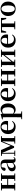

<svg xmlns="http://www.w3.org/2000/svg" viewBox="3164 -3756 851 7220"><g transform="rotate(-90 3590.0 -146.5)"><path d="M105.9 0Q107.6 -25.5 108.1 -67.5Q108.6 -109.6 109.1 -154.8Q109.6 -200 109.6 -234.8V-301.2Q109.6 -335.7 109.1 -381.1Q108.6 -426.5 108.1 -468.7Q107.6 -511 105.9 -535.7H247.6Q246.6 -510.7 246.1 -467.8Q245.6 -425 245.1 -378Q244.6 -331 244.6 -291.8V-270.6Q244.6 -217.9 245.1 -165Q245.6 -112.1 246.1 -68.6Q246.6 -25.1 247.6 0ZM466.6 0Q468.6 -25.1 469.1 -68.6Q469.6 -112.1 470.1 -165Q470.6 -217.9 470.6 -270.6V-291.8Q470.6 -330.7 470.1 -378Q469.6 -425.4 469.1 -468.1Q468.6 -510.7 466.6 -535.7H608Q607 -510.7 606.5 -468.5Q606 -426.3 605.5 -381Q605 -335.6 605 -301.2V-234.8Q605 -200 605.5 -154.8Q606 -109.6 606.5 -67.5Q607 -25.5 608 0ZM37.2 0V-29.9L147 -40.2H208.6L316.8 -29.9V0ZM37.2 -506.8V-535.7H316.8V-506.8L208.6 -495.5H147ZM398.2 0V-29.9L506.9 -40.2H569.5L677.4 -29.9V0ZM398.2 -506.8V-535.7H677.4V-506.8L569.5 -495.5H506.9ZM176.9 -265.9V-301H537.1V-265.9Z M901.6 16.2Q839.2 16.2 798.8 -19.4Q758.3 -54.9 758.3 -117.6Q758.3 -161.2 777 -193.6Q795.7 -226.1 840.1 -251.5Q884.6 -277 960.4 -297.9Q999.8 -309.4 1049.4 -322Q1099 -334.6 1139 -344.4V-318.9Q1099 -308.9 1059 -297.6Q1018.9 -286.4 992.1 -276.7Q938.3 -254.9 911.1 -220.6Q883.8 -186.4 883.8 -135.9Q883.8 -90.4 906.1 -67.9Q928.3 -45.3 965 -45.3Q981.3 -45.3 999.7 -52.6Q1018.1 -59.9 1042.4 -79.7Q1066.8 -99.4 1100.3 -135.5L1115.8 -82.4H1080.7Q1051.6 -50.6 1026.2 -28.7Q1000.7 -6.8 971.4 4.7Q942 16.2 901.6 16.2ZM1181.1 15.2Q1129.6 15.2 1102.9 -14.2Q1076.2 -43.6 1069.9 -94V-96.5V-381.4Q1069.9 -434.7 1059.8 -464.5Q1049.7 -494.3 1026.6 -506.3Q1003.5 -518.3 965 -518.3Q939.4 -518.3 912.3 -512.2Q885.2 -506.1 848.8 -491.2L911.1 -516.3L900.9 -439.2Q898.3 -395.9 879.6 -378Q860.8 -360.2 835.3 -360.2Q786.1 -360.2 774.2 -406.5Q783.9 -473.5 844.4 -512.7Q904.9 -551.9 1010.1 -551.9Q1110.4 -551.9 1155.7 -505.9Q1201.1 -459.8 1201.1 -356.2V-94.8Q1201.1 -60.3 1209.8 -47Q1218.6 -33.8 1234.7 -33.8Q1246.3 -33.8 1256.3 -40.9Q1266.3 -48.1 1279.7 -67.2L1296.9 -53.4Q1279 -17.5 1251.2 -1.1Q1223.4 15.2 1181.1 15.2Z M1642.3 -42.8 1440.5 -510.6H1430.7V-535.7H1558.3L1728.1 -144.6H1706.9L1869 -535.7H1902.2V-512.1H1893.2L1700.2 -42.8ZM1877.3 0 1878.9 -217.9 1887.2 -535.7H2011.1Q2010.1 -511 2009.3 -468.7Q2008.4 -426.4 2007.9 -381Q2007.4 -335.7 2007.4 -301.2V-234.8Q2007.4 -200 2007.9 -154.7Q2008.4 -109.4 2009.3 -67.4Q2010.1 -25.5 2011.1 0ZM1332.2 0V-29.9L1427.9 -37.3H1446.5L1536.9 -29.9V0ZM1800.5 0V-29.9L1909.3 -40.2H1971.6L2080.1 -29.9V0ZM1336.2 -506.8V-535.7H1442.8V-495.5H1431.5ZM1418.1 0V-535.7H1445.1L1457 -219.6V0ZM1939.6 -495.5V-535.7H2080.3V-506.8L1971.9 -495.5Z M2434.2 16.2Q2353.8 16.2 2291.2 -16.5Q2228.6 -49.1 2193.1 -113Q2157.6 -176.9 2157.6 -268.8Q2157.6 -358.8 2195.6 -422.2Q2233.5 -485.7 2295.2 -518.8Q2356.9 -551.9 2427.4 -551.9Q2501.1 -551.9 2551.5 -522.5Q2601.8 -493.1 2627.6 -443.2Q2653.4 -393.3 2653.4 -330.9Q2653.4 -296.1 2646.7 -270.2H2216.1V-304.6H2471.4Q2503.5 -304.6 2514.9 -322.2Q2526.3 -339.8 2526.3 -380.4Q2526.3 -446.3 2498.2 -482.2Q2470.1 -518 2422.1 -518Q2388.7 -518 2360.6 -492.9Q2332.6 -467.8 2316.1 -416Q2299.7 -364.1 2299.7 -282.7Q2299.7 -200.5 2322.9 -148.2Q2346 -95.8 2386.8 -71.7Q2427.5 -47.5 2479.4 -47.5Q2532.4 -47.5 2568.9 -67.7Q2605.3 -87.9 2632.2 -123.2L2650.1 -109.9Q2618.6 -49.8 2563.7 -16.8Q2508.7 16.2 2434.2 16.2Z M2715.9 259.3V230.8L2825 220.1H2904.4L3010.1 230.8V259.3ZM2788.4 259.3Q2789.4 217.3 2789.9 174.2Q2790.4 131 2790.9 89.9Q2791.4 48.8 2791.4 13.8V-308.7Q2791.4 -358.5 2790.9 -393Q2790.4 -427.5 2788.4 -463.8L2709.2 -470.7V-495.2L2903.2 -550.4L2916.2 -540.9L2924.8 -460.8L2926.1 -455V-75.6L2924.4 -63V13Q2924.4 47.8 2924.9 89.3Q2925.4 130.8 2925.9 174Q2926.4 217.3 2927.4 259.3ZM3074.1 16.2Q3026 16.2 2982.7 -6.7Q2939.4 -29.6 2903.3 -82.3H2891.1L2909.6 -97.8Q2937.5 -67.8 2964.5 -57.3Q2991.6 -46.7 3026.1 -46.7Q3066.7 -46.7 3098.3 -67.9Q3129.8 -89.1 3147.9 -138.2Q3166 -187.4 3166 -270.1Q3166 -389.4 3129.9 -440.1Q3093.8 -490.8 3031.6 -490.8Q3000.3 -490.8 2970.4 -477.5Q2940.5 -464.2 2903 -421.1L2888.1 -437.5H2896.5Q2934.3 -497.6 2985.7 -524.8Q3037.1 -551.9 3094.6 -551.9Q3156.4 -551.9 3204.9 -519.1Q3253.5 -486.2 3282.2 -423.5Q3310.9 -360.9 3310.9 -271.4Q3310.9 -182.3 3279 -117.9Q3247.1 -53.5 3193.7 -18.6Q3140.3 16.2 3074.1 16.2Z M3671.2 16.2Q3590.8 16.2 3528.2 -16.5Q3465.6 -49.1 3430.1 -113Q3394.6 -176.9 3394.6 -268.8Q3394.6 -358.8 3432.6 -422.2Q3470.5 -485.7 3532.2 -518.8Q3593.9 -551.9 3664.4 -551.9Q3738.1 -551.9 3788.5 -522.5Q3838.8 -493.1 3864.6 -443.2Q3890.4 -393.3 3890.4 -330.9Q3890.4 -296.1 3883.7 -270.2H3453.1V-304.6H3708.4Q3740.5 -304.6 3751.9 -322.2Q3763.3 -339.8 3763.3 -380.4Q3763.3 -446.3 3735.2 -482.2Q3707.1 -518 3659.1 -518Q3625.7 -518 3597.6 -492.9Q3569.6 -467.8 3553.1 -416Q3536.7 -364.1 3536.7 -282.7Q3536.7 -200.5 3559.9 -148.2Q3583 -95.8 3623.8 -71.7Q3664.5 -47.5 3716.4 -47.5Q3769.4 -47.5 3805.9 -67.7Q3842.3 -87.9 3869.2 -123.2L3887.1 -109.9Q3855.6 -49.8 3800.7 -16.8Q3745.7 16.2 3671.2 16.2Z M4032.9 0Q4034.6 -25.5 4035.1 -67.5Q4035.6 -109.6 4036.1 -154.8Q4036.6 -200 4036.6 -234.8V-301.2Q4036.6 -335.7 4036.1 -381.1Q4035.6 -426.5 4035.1 -468.7Q4034.6 -511 4032.9 -535.7H4174.6Q4173.6 -510.7 4173.1 -467.8Q4172.6 -425 4172.1 -378Q4171.6 -331 4171.6 -291.8V-270.6Q4171.6 -217.9 4172.1 -165Q4172.6 -112.1 4173.1 -68.6Q4173.6 -25.1 4174.6 0ZM4393.6 0Q4395.6 -25.1 4396.1 -68.6Q4396.6 -112.1 4397.1 -165Q4397.6 -217.9 4397.6 -270.6V-291.8Q4397.6 -330.7 4397.1 -378Q4396.6 -425.4 4396.1 -468.1Q4395.6 -510.7 4393.6 -535.7H4535Q4534 -510.7 4533.5 -468.5Q4533 -426.3 4532.5 -381Q4532 -335.6 4532 -301.2V-234.8Q4532 -200 4532.5 -154.8Q4533 -109.6 4533.5 -67.5Q4534 -25.5 4535 0ZM3964.2 0V-29.9L4074 -40.2H4135.6L4243.8 -29.9V0ZM3964.2 -506.8V-535.7H4243.8V-506.8L4135.6 -495.5H4074ZM4325.2 0V-29.9L4433.9 -40.2H4496.5L4604.4 -29.9V0ZM4325.2 -506.8V-535.7H4604.4V-506.8L4496.5 -495.5H4433.9ZM4103.9 -265.9V-301H4464.1V-265.9Z M4679.2 0V-29.9L4788 -40.2H4856.4L4958.8 -29.9V0ZM5057.6 0V-29.9L5154.5 -40.2H5222.3L5331 -29.9V0ZM4747.9 0Q4749.6 -25.5 4750.1 -67.4Q4750.6 -109.4 4751.1 -154.7Q4751.6 -200 4751.6 -234.8V-301.2Q4751.6 -335.7 4751.1 -381Q4750.6 -426.4 4750.1 -468.7Q4749.6 -511 4747.9 -535.7H4880.4V0ZM4851.7 -51.6 4803.4 -77.8H4828.4L4987.6 -274.4L5158 -485.4L5205.7 -460.9H5181.5L5017.2 -257.7ZM5129.8 0V-535.7H5261.6Q5260.6 -511 5260.1 -468.7Q5259.6 -426.4 5259.1 -381Q5258.6 -335.7 5258.6 -301.2V-234.8Q5258.6 -200 5259.1 -154.7Q5259.6 -109.4 5260.1 -67.4Q5260.6 -25.5 5261.6 0ZM4679.2 -506.8V-535.7H4958.8V-506.8L4856.7 -495.5H4789ZM5057.6 -506.8V-535.7H5331V-506.8L5222.5 -495.5H5154.8Z M5685.2 16.2Q5604.8 16.2 5542.2 -16.5Q5479.6 -49.1 5444.1 -113Q5408.6 -176.9 5408.6 -268.8Q5408.6 -358.8 5446.6 -422.2Q5484.5 -485.7 5546.2 -518.8Q5607.9 -551.9 5678.4 -551.9Q5752.1 -551.9 5802.5 -522.5Q5852.8 -493.1 5878.6 -443.2Q5904.4 -393.3 5904.4 -330.9Q5904.4 -296.1 5897.7 -270.2H5467.1V-304.6H5722.4Q5754.5 -304.6 5765.9 -322.2Q5777.3 -339.8 5777.3 -380.4Q5777.3 -446.3 5749.2 -482.2Q5721.1 -518 5673.1 -518Q5639.7 -518 5611.6 -492.9Q5583.6 -467.8 5567.1 -416Q5550.7 -364.1 5550.7 -282.7Q5550.7 -200.5 5573.9 -148.2Q5597 -95.8 5637.8 -71.7Q5678.5 -47.5 5730.4 -47.5Q5783.4 -47.5 5819.9 -67.7Q5856.3 -87.9 5883.2 -123.2L5901.1 -109.9Q5869.6 -49.8 5814.7 -16.8Q5759.7 16.2 5685.2 16.2Z M5970.2 -339.1 5973.8 -535.7H6523.8L6527.4 -339.1H6485.7L6427.1 -534.2L6493 -500.4H6004.6L6070.5 -534.2L6013.4 -339.1ZM6097.1 0V-29.9L6208.7 -40.2H6289.6L6400.5 -29.9V0ZM6178.2 0Q6179.2 -25.5 6180.1 -67.4Q6180.9 -109.4 6181.4 -154.7Q6181.9 -200 6181.9 -234.8V-301.2Q6181.9 -335.7 6181.4 -381Q6180.9 -426.4 6180.1 -468.7Q6179.2 -511 6178.2 -535.7H6319.4Q6318.4 -511 6317.9 -468.7Q6317.4 -426.4 6316.9 -381Q6316.4 -335.7 6316.4 -301.2V-234.8Q6316.4 -200 6316.9 -154.7Q6317.4 -109.4 6317.9 -67.4Q6318.4 -25.5 6319.4 0Z M6868 16.2Q6788.7 16.2 6727.5 -18.3Q6666.3 -52.8 6631.5 -117Q6596.6 -181.2 6596.6 -269.8Q6596.6 -359.1 6633.8 -422Q6671 -484.9 6732.9 -518.4Q6794.8 -551.9 6868 -551.9Q6942.1 -551.9 7004.1 -518.8Q7066 -485.6 7103.2 -422.7Q7140.4 -359.8 7140.4 -269.8Q7140.4 -180.5 7105 -116.3Q7069.6 -52 7008.4 -17.9Q6947.2 16.2 6868 16.2ZM6868 -17.5Q6929 -17.5 6962.4 -80.1Q6995.7 -142.6 6995.7 -268.1Q6995.7 -394.2 6962.4 -456.1Q6929 -518 6868 -518Q6807.7 -518 6774 -456.1Q6740.2 -394.2 6740.2 -268.1Q6740.2 -142.6 6774 -80.1Q6807.7 -17.5 6868 -17.5Z"/></g></svg>

Font: Noto Serif SC
Style: Regular
Weight: 200
Designer: Ryoko NISHIZUKA 西塚涼子 (kana & ideographs); Frank Grießhammer (Latin, Greek & Cyrillic); Wenlong ZHANG 张文龙 (bopomofo); San
Foundry: Adobe
Version: Version 2.001;hotconv 1.1.0;makeotfexe 2.6.0